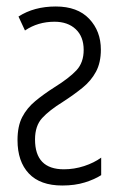

<svg xmlns="http://www.w3.org/2000/svg" viewBox="-20 -562 365 592"><path d="M152 -542Q219 -542 255 -504Q291 -466 291 -409Q291 -369 276 -341Q261 -313 234.5 -291.5Q208 -270 174 -248Q132 -222 110 -198Q88 -174 88 -132Q88 -40 177 -40Q209 -40 239.5 -50Q270 -60 292 -76V-22Q272 -9 241.5 0.5Q211 10 172 10Q104 10 69 -27Q34 -64 34 -130Q34 -173 48.5 -201Q63 -229 89 -250.5Q115 -272 148 -293Q193 -321 215.5 -345Q238 -369 238 -408Q238 -449 213.5 -472Q189 -495 148 -495Q97 -495 57 -468L37 -511Q85 -542 152 -542Z"/></svg>

Font: Noto Sans ExtraCondensed Light
Style: Regular
Weight: 300
Width: 2
Designer: Monotype Design Team
Foundry: Monotype Imaging Inc.
Version: Version 2.013; ttfautohint (v1.8.4.7-5d5b)